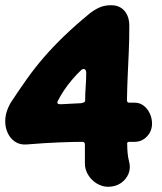

<svg xmlns="http://www.w3.org/2000/svg" viewBox="-22 -629 620 735"><path d="M392 86Q369 86 348.5 73.5Q328 61 315.5 40.5Q303 20 303 -3V-76Q303 -86 293 -86Q261 -86 207 -84Q153 -82 80 -76Q55 -74 36.5 -86Q18 -98 8 -119Q-2 -140 -2 -164Q-2 -184 4 -202.5Q10 -221 21 -239Q52 -286 81.5 -327.5Q111 -369 145.5 -409Q180 -449 223 -490.5Q266 -532 322 -578Q340 -592 359 -600.5Q378 -609 403 -609Q436 -609 454.5 -587.5Q473 -566 473 -530Q473 -476 471 -431Q469 -386 467 -342.5Q465 -299 464 -246Q464 -236 472 -236H493Q513 -236 528 -224.5Q543 -213 551.5 -194.5Q560 -176 560 -156Q560 -127 540.5 -106.5Q521 -86 493 -86H472Q463 -86 465 -76Q465 -60 466.5 -43.5Q468 -27 472 -11Q479 14 470 36Q461 58 440.5 72Q420 86 392 86ZM212 -230Q232 -231 250 -232Q268 -233 289 -234Q294 -235 299 -237Q304 -239 304 -245Q304 -272 306 -297Q308 -322 308 -350Q308 -360 303 -363.5Q298 -367 290 -362Q272 -345 254.5 -324.5Q237 -304 223 -283Q209 -262 199 -242Q193 -229 212 -230Z"/></svg>

Font: Winky Sans
Style: Bold
Weight: 700
Designer: Simon Atzbach
Foundry: typofactur
Version: Version 1.205